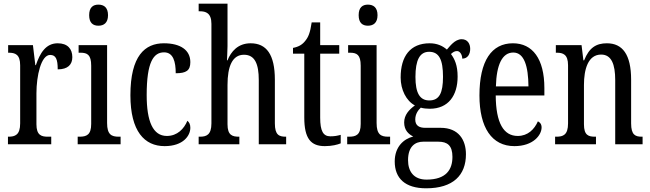

<svg xmlns="http://www.w3.org/2000/svg" viewBox="-20 -780 3516 1038"><path d="M23 0H257V-41H238C204 -41 177 -49 177 -108V-276C177 -370 202 -483 251 -483C282 -483 292 -460 292 -405C347 -405 371 -431 371 -471C371 -516 345 -546 292 -546C227 -546 196 -492 174 -428H171L158 -536H24V-495H27C62 -495 89 -486 89 -427V-113C89 -50 61 -41 26 -41H23Z M512 -641C541 -641 564 -656 564 -698C564 -740 541 -755 512 -755C483 -755 462 -740 462 -698C462 -656 483 -641 512 -641ZM400 0H632V-41H622C583 -41 559 -52 559 -115V-536H405V-495H415C452 -495 473 -484 473 -425V-110C473 -51 448 -41 410 -41H400Z M870 10C971 10 1009 -47 1009 -89C1009 -108 1003 -119 993 -127C975 -84 939 -45 882 -45C807 -45 773 -123 773 -266C773 -445 810 -497 867 -497C917 -497 930 -446 930 -384C986 -384 1009 -398 1009 -444C1009 -509 956 -546 866 -546C764 -546 685 -479 685 -265C685 -70 761 10 870 10Z M1054 0H1274V-41H1272C1237 -41 1210 -48 1210 -108V-321C1210 -421 1236 -484 1299 -484C1358 -484 1379 -434 1379 -347V0H1527V-41H1525C1489 -41 1466 -50 1466 -113V-349C1466 -486 1420 -546 1335 -546C1266 -546 1229 -501 1210 -454H1207C1207 -462 1210 -499 1210 -531V-760H1054V-719H1061C1092 -719 1123 -710 1123 -651V-113C1123 -50 1095 -41 1061 -41H1054Z M1736 10C1775 10 1805 2 1822 -5V-51C1804 -46 1788 -43 1766 -43C1727 -43 1711 -72 1711 -144V-490H1814V-536H1711V-659H1665C1657 -603 1647 -580 1631 -560C1615 -539 1595 -527 1564 -521V-490H1625V-145C1625 -30 1661 10 1736 10Z M1969 -641C1998 -641 2021 -656 2021 -698C2021 -740 1998 -755 1969 -755C1940 -755 1919 -740 1919 -698C1919 -656 1940 -641 1969 -641ZM1857 0H2089V-41H2079C2040 -41 2016 -52 2016 -115V-536H1862V-495H1872C1909 -495 1930 -484 1930 -425V-110C1930 -51 1905 -41 1867 -41H1857Z M2284 238C2430 238 2499 167 2499 54C2499 -23 2460 -89 2362 -89H2279C2246 -89 2225 -101 2225 -134C2225 -164 2241 -185 2255 -198C2266 -194 2290 -192 2303 -192C2405 -192 2454 -265 2454 -366C2454 -427 2438 -461 2418 -488C2428 -497 2437 -504 2451 -504C2466 -504 2479 -485 2479 -463C2509 -463 2522 -488 2522 -516C2522 -544 2507 -568 2476 -568C2438 -568 2411 -528 2396 -512C2373 -532 2343 -546 2303 -546C2198 -546 2146 -476 2146 -361C2146 -295 2176 -235 2223 -210C2191 -187 2165 -158 2165 -118C2165 -75 2190 -54 2214 -42C2162 -29 2114 14 2114 93C2114 184 2170 238 2284 238ZM2301 -237C2249 -237 2226 -278 2226 -364C2226 -455 2249 -500 2300 -500C2354 -500 2375 -457 2375 -365C2375 -277 2355 -237 2301 -237ZM2286 191C2216 191 2186 146 2186 86C2186 8 2228 -14 2268 -14H2350C2399 -14 2426 7 2426 68C2426 136 2393 191 2286 191Z M2761 10C2863 10 2908 -50 2908 -91C2908 -109 2899 -119 2888 -124C2869 -81 2834 -45 2779 -45C2703 -45 2661 -114 2660 -264H2923V-304C2923 -462 2859 -546 2753 -546C2638 -546 2572 -452 2572 -264C2572 -90 2639 10 2761 10ZM2837 -313H2661C2664 -430 2695 -496 2755 -496C2814 -496 2836 -422 2837 -313Z M2981 0H3202V-41H3197C3162 -41 3137 -48 3137 -108V-321C3137 -405 3159 -485 3230 -485C3286 -485 3306 -432 3306 -347V0H3454V-41H3450C3415 -41 3392 -50 3392 -113V-349C3392 -486 3345 -546 3261 -546C3203 -546 3165 -522 3138 -454H3134L3124 -536H2985V-495H2990C3024 -495 3051 -486 3051 -427V-113C3051 -50 3024 -41 2988 -41H2981Z"/></svg>

Font: Noto Serif Sinhala ExtraCondensed
Style: Regular
Weight: 400
Width: 2
Designer: Jelle Bosma - Monotype Design Team
Foundry: Monotype Imaging Inc.
Version: Version 2.007